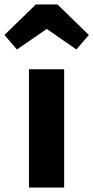

<svg xmlns="http://www.w3.org/2000/svg" viewBox="-69 -842 419 862"><path d="M219 0H61V-531H219ZM-49 -685 92 -822H189L330 -685L274 -620L141 -712L7 -620Z"/></svg>

Font: Statis Sans
Style: Bold
Weight: 700
Designer: bBox Type GmbH
Foundry: bBox Type GmbH
Version: Version 1.000